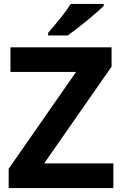

<svg xmlns="http://www.w3.org/2000/svg" viewBox="-20 -954 619 974"><path d="M555 0H24V-98L366 -589H33V-714H546V-616L204 -125H555ZM506 -924Q492 -910 469 -890Q446 -870 419.5 -848Q393 -826 367.5 -806.5Q342 -787 323 -774H224V-787Q240 -806 261.5 -831.5Q283 -857 304 -884.5Q325 -912 339 -934H506Z"/></svg>

Font: Noto Sans Thai
Style: Bold
Weight: 700
Designer: Monotype Design Team
Foundry: Monotype Imaging Inc.
Version: Version 2.001